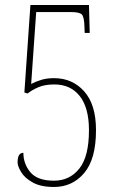

<svg xmlns="http://www.w3.org/2000/svg" viewBox="-20 -734 465 764"><path d="M195 10Q142 10 110 -8Q78 -26 64 -49.5Q50 -73 50 -88Q50 -126 73 -126Q73 -82 101 -48.5Q129 -15 195 -15Q257 -15 295.5 -63Q334 -111 334 -216Q334 -305 297.5 -351.5Q261 -398 196 -398Q159 -398 133 -387Q107 -376 90 -362L77 -366L101 -714H334L337 -603H317L316 -628Q315 -667 305.5 -676.5Q296 -686 263 -686H124L104 -400Q121 -409 143.5 -416Q166 -423 195 -423Q268 -423 315 -370.5Q362 -318 362 -216Q362 -101 315 -45.5Q268 10 195 10Z"/></svg>

Font: Noto Serif Myanmar ExtraCondensed Thin
Style: Regular
Weight: 100
Width: 2
Designer: Ben Mitchell and the Monotype Design Team
Foundry: Monotype Imaging Inc.
Version: Version 2.106; ttfautohint (v1.8.4.7-5d5b)